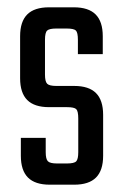

<svg xmlns="http://www.w3.org/2000/svg" viewBox="-20 -505 337 525"><path d="M194 -89V-181Q194 -201 188.5 -206.5Q183 -212 163 -212H114Q74 -212 54.5 -231.5Q35 -251 35 -291V-406Q35 -446 54.5 -465.5Q74 -485 114 -485H182Q222 -485 241.5 -465.5Q261 -446 261 -406V-357H193V-396Q193 -416 187.5 -421.5Q182 -427 162 -427H134Q115 -427 109 -421.5Q103 -416 103 -396V-301Q103 -282 109 -276Q115 -270 134 -270H183Q223 -270 242.5 -250.5Q262 -231 262 -191V-79Q262 -39 242.5 -19.5Q223 0 183 0H116Q76 0 56.5 -19.5Q37 -39 37 -79V-128H105V-89Q105 -70 111 -64Q117 -58 136 -58H163Q183 -58 188.5 -64Q194 -70 194 -89Z"/></svg>

Font: Teko Variable Light
Style: Regular
Weight: 300
Designer: Manushi Parikh, Jonny Pinhorn
Foundry: Indian Type Foundry
Version: Version 3.000